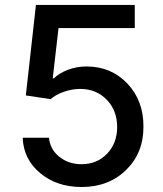

<svg xmlns="http://www.w3.org/2000/svg" viewBox="-20 -747 660 777"><path d="M310.1 9.8Q210 9.8 142.6 -46.4Q75.2 -102.5 71.8 -189.5H178.2Q182.6 -142.6 220 -112.5Q257.3 -82.5 310.1 -82.5Q372.6 -82.5 413.3 -125Q454.1 -167.5 454.1 -232.9Q454.1 -299.8 412.1 -343.3Q370.1 -386.7 305.2 -387.2Q272.5 -387.2 239 -375.7Q205.6 -364.3 185.1 -345.7L84.5 -360.8L125.5 -727.1H525.4V-633.3H216.8L193.4 -429.7H197.8Q219.7 -451.2 255.1 -464.6Q290.5 -478 330.1 -478Q429.7 -478 495.4 -408.9Q561 -339.8 560.5 -234.9Q561 -128.4 490.5 -59.3Q419.9 9.8 310.1 9.8Z"/></svg>

Font: Karasuma Gothic
Style: Regular
Weight: 500
Designer: Rasmus Andersson / Ryoko Nishizuka
Foundry: Genbu
Version: Version 1.00